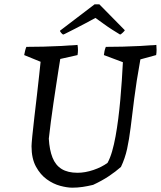

<svg xmlns="http://www.w3.org/2000/svg" viewBox="-20 -857 745 889"><path d="M315 12Q291 12 259 3.5Q227 -5 197 -26.5Q167 -48 146.5 -85.5Q126 -123 126 -180Q126 -190 129.5 -226.5Q133 -263 139 -313.5Q145 -364 151 -416Q157 -468 161.5 -510Q166 -552 168 -571L92 -602Q94 -612 96 -621Q98 -630 102 -640Q142 -640 181 -641Q220 -642 259.5 -644Q299 -646 339 -649Q341 -637 341 -625.5Q341 -614 339 -602L259 -584Q256 -566 251 -534Q246 -502 240 -462.5Q234 -423 227.5 -379.5Q221 -336 215.5 -293.5Q210 -251 206 -215Q209 -163 223 -127.5Q237 -92 265.5 -74.5Q294 -57 339 -57Q374 -57 412.5 -70Q451 -83 478 -103Q490 -125 499 -156Q508 -187 515 -225.5Q522 -264 527.5 -307Q533 -350 537 -394.5Q541 -439 544 -483.5Q547 -528 549 -569L461 -602Q462 -612 464 -621Q466 -630 470 -640Q509 -640 548 -641Q587 -642 626 -644Q665 -646 704 -649Q705 -637 705 -625.5Q705 -614 703 -602L630 -582Q611 -477 601.5 -400.5Q592 -324 585 -267.5Q578 -211 568.5 -167.5Q559 -124 540 -84Q515 -62 483.5 -41Q452 -20 411 -1Q386 5 362.5 8.5Q339 12 315 12ZM536 -697Q521 -706 500.5 -719Q480 -732 459.5 -747Q439 -762 422 -774Q400 -762 375.5 -749Q351 -736 326.5 -723.5Q302 -711 280 -700L273 -697Q270 -697 263.5 -704.5Q257 -712 258 -715L418 -837Q423 -837 429 -837Q435 -837 440 -837L558 -717Q557 -714 548 -705.5Q539 -697 536 -697Z"/></svg>

Font: Labrada
Style: Italic
Weight: 400
Italic angle: -7°
Designer: Mercedes Jáuregui
Foundry: Omnibus-Type Team
Version: Version 1.000